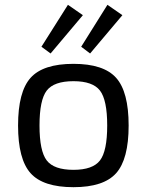

<svg xmlns="http://www.w3.org/2000/svg" viewBox="-20 -764 608 797"><path d="M324 -701 190 -542 152 -570 262 -744ZM488 -701 354 -542 317 -570 426 -744ZM285 -499Q410 -499 462 -441Q514 -383 514 -243Q514 -103 462 -45Q410 13 285 13Q159 13 107 -45Q55 -103 55 -243Q55 -383 107 -441Q159 -499 285 -499ZM285 -427Q204 -427 174 -388Q144 -349 144 -243Q144 -137 174 -98Q204 -59 285 -59Q365 -59 395 -98Q425 -137 425 -243Q425 -349 395 -388Q365 -427 285 -427Z"/></svg>

Font: Exo 2
Style: Regular
Weight: 400
Designer: Natanael Gama
Version: Version 1.001;PS 001.001;hotconv 1.0.70;makeotf.lib2.5.58329